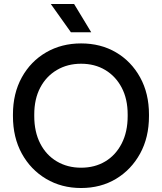

<svg xmlns="http://www.w3.org/2000/svg" viewBox="-20 -931 813 964"><path d="M387 13Q289 13 211.5 -33Q134 -79 89.5 -160Q45 -241 45 -348V-356Q45 -462 89.5 -542.5Q134 -623 211.5 -668Q289 -713 387 -713Q486 -713 562.5 -668Q639 -623 683.5 -542.5Q728 -462 728 -356V-348Q728 -241 683.5 -160Q639 -79 562.5 -33Q486 13 387 13ZM387 -89Q456 -89 508.5 -120.5Q561 -152 591 -210.5Q621 -269 621 -348V-356Q621 -434 591 -491Q561 -548 508.5 -579.5Q456 -611 387 -611Q319 -611 265.5 -579.5Q212 -548 182 -491Q152 -434 152 -356V-348Q152 -269 182 -210.5Q212 -152 265.5 -120.5Q319 -89 387 -89ZM336 -769 235 -911H352L438 -769Z"/></svg>

Font: SUSE Medium
Style: Regular
Weight: 500
Designer: Rene Bieder
Foundry: SUSE
Version: Version 1.000